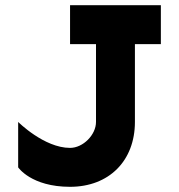

<svg xmlns="http://www.w3.org/2000/svg" viewBox="-20 -720 690 740"><path d="M250 0C400 0 500 -100 500 -250V-550H600V-700H250V-550H350V-250C350 -200 300 -150 250 -150C150 -150 50 -250 50 -250V-75C50 -75 100 0 250 0Z"/></svg>

Font: LS-VG5000 Bold
Style: Regular
Weight: 400
Designer: Justin Bihan, 2021
Foundry: Justin Bihan, 2021
Version: Version 1.000;Glyphs 3.1.2 (3151)